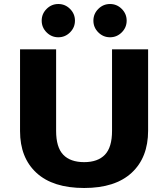

<svg xmlns="http://www.w3.org/2000/svg" viewBox="-20 -926 839 958"><path d="M80 0ZM80 -272V-680H260V-273Q260 -191 295.5 -154Q331 -117 400 -117Q468 -117 503.5 -154Q539 -191 539 -273V-680H719V-274Q719 -140 637 -64Q555 12 400 12Q244 12 162 -63.5Q80 -139 80 -272ZM188 -823Q188 -857 212.5 -881.5Q237 -906 271 -906Q305 -906 329.5 -881.5Q354 -857 354 -823Q354 -789 329.5 -764.5Q305 -740 271 -740Q237 -740 212.5 -764.5Q188 -789 188 -823ZM446 -823Q446 -857 470.5 -881.5Q495 -906 529 -906Q563 -906 587.5 -881.5Q612 -857 612 -823Q612 -789 587.5 -764.5Q563 -740 529 -740Q495 -740 470.5 -764.5Q446 -789 446 -823Z"/></svg>

Font: Martel Sans Black
Style: Regular
Weight: 900
Designer: Dan Reynolds and Mathieu Réguer
Foundry: Dan Reynolds and Mathieu Réguer
Version: Version 1.002; ttfautohint (v1.1) -l 5 -r 5 -G 72 -x 0 -D la